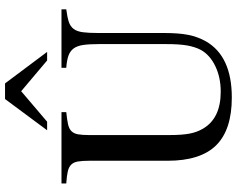

<svg xmlns="http://www.w3.org/2000/svg" viewBox="-109 -817 940 762"><g transform="rotate(-90 361.0 -436.0)"><path d="M611 -254Q611 -196 603.5 -158.5Q596 -121 578 -89Q519 14 355 14Q227 14 165.5 -48Q104 -110 104 -241V-553Q104 -580 101 -597Q98 -614 88.5 -623.5Q79 -633 61.5 -637Q44 -641 14 -643V-662H297V-643Q267 -640 249 -636Q231 -632 221.5 -622.5Q212 -613 209 -596.5Q206 -580 206 -553V-233Q206 -185 211.5 -155Q217 -125 231 -101Q272 -30 378 -30Q435 -30 479.5 -51.5Q524 -73 544 -109Q556 -132 561.5 -163Q567 -194 567 -245V-515Q567 -552 563.5 -576Q560 -600 549.5 -614Q539 -628 520.5 -634.5Q502 -641 473 -643V-662H705V-643Q674 -639 655.5 -633Q637 -627 627 -613.5Q617 -600 614 -576.5Q611 -553 611 -515ZM502 -719 380 -822 259 -719H225L349 -886H411L536 -719Z"/></g></svg>

Font: Klingon pIqaD vaHbo'
Style: Regular
Weight: 400
Width: 0
Designer: Mike Neff (qa'vaj)
Foundry: Mike Neff and Michael Everson
Version: Version 2.003